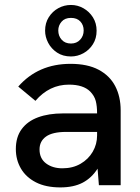

<svg xmlns="http://www.w3.org/2000/svg" viewBox="-20 -766 580 794"><path d="M229.5 9Q169.5 9 128.5 -12Q87.5 -33 66.5 -69Q45.5 -105 45.5 -149.5Q45.5 -199.5 69.8 -232.2Q94 -265 137.8 -281Q181.5 -297 240.5 -297H381.5Q381.5 -327.5 376 -348.5Q370.5 -369.5 353 -387.5Q324.5 -416 265 -416Q184 -416 126.5 -349L55.5 -408Q138 -502 271.5 -502Q342 -502 388 -477.5Q434 -453 456.5 -409.8Q479 -366.5 479 -309.5V0H389L383.5 -68.5Q359 -30 321.8 -10.5Q284.5 9 229.5 9ZM238 -70Q281 -70 313.2 -88.8Q345.5 -107.5 363.5 -138.5Q381.5 -169.5 381.5 -206V-220.5H254Q197 -220.5 170.2 -201.2Q143.5 -182 143.5 -148Q143.5 -110.5 170.5 -90.2Q197.5 -70 238 -70ZM273.5 -532.5Q240 -532.5 216 -548.5Q192 -564.5 179.2 -589Q166.5 -613.5 166.5 -639Q166.5 -671 181.8 -695Q197 -719 221.2 -732.2Q245.5 -745.5 273.5 -745.5Q301 -745.5 325.2 -731.8Q349.5 -718 364.5 -694Q379.5 -670 379.5 -639Q379.5 -607 364.2 -583Q349 -559 324.8 -545.8Q300.5 -532.5 273.5 -532.5ZM273.5 -586Q297 -586 311.5 -601.8Q326 -617.5 326 -640Q326 -662.5 312.2 -677.2Q298.5 -692 273.5 -692Q248 -692 234.5 -676.2Q221 -660.5 221 -640Q221 -617.5 235 -601.8Q249 -586 273.5 -586Z"/></svg>

Font: Acari Sans Neue SemiBold
Style: Regular
Weight: 600
Designer: Alfredo Marco Pradil (font), Cristiano Sobral (main changes)
Foundry: Hanken Design Co. (font), Cristiano Sobral (main changes)
Version: Version 2.459;March 19, 2022;FontCreator 14.0.0.2808 64-bit;